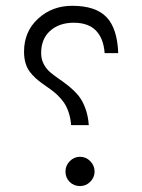

<svg xmlns="http://www.w3.org/2000/svg" viewBox="-20 -643 491 663"><path d="M206.1 -50.8Q206.1 -71.3 220.9 -86.4Q235.8 -101.6 256.3 -101.6Q276.9 -101.6 291.7 -86.4Q306.6 -71.3 306.6 -50.8Q306.6 -30.3 291.7 -15.4Q276.9 -0.5 256.3 -0.5Q234.9 -0.5 220.5 -14.9Q206.1 -29.3 206.1 -50.8ZM63 -464.4Q63 -534.2 111.6 -578.6Q160.2 -623 229 -623Q310.5 -623 347.9 -583.7Q385.3 -544.4 388.2 -459.5H341.3Q337.9 -509.3 311.8 -536.9Q285.6 -564.5 234.4 -564.5Q184.6 -564.5 153.3 -536.6Q122.1 -508.8 122.1 -460Q122.1 -439 130.6 -422.4Q139.2 -405.8 152.8 -394Q166.5 -382.3 183.3 -370.8Q200.2 -359.4 217.5 -345.5Q234.9 -331.5 249.3 -314.7Q263.7 -297.9 273.9 -271.2Q284.2 -244.6 286.6 -210.9H225.6Q223.6 -235.4 217 -255.1Q210.4 -274.9 200.7 -288.8Q190.9 -302.7 178.7 -314.5Q166.5 -326.2 153.3 -335.4Q140.1 -344.7 127.2 -353.8Q114.3 -362.8 102.8 -373.3Q91.3 -383.8 82.3 -396Q73.2 -408.2 68.1 -425.5Q63 -442.9 63 -464.4Z"/></svg>

Font: Shabnam Thin FD-WOL
Style: Thin-FD-WOL
Weight: 100
Foundry: DejaVu fonts team - Redesigned by Saber Rastikerdar - Based on Vazir font
Version: Version 5.0.1